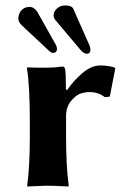

<svg xmlns="http://www.w3.org/2000/svg" viewBox="-20 -678 461 701"><path d="M225.1 -349.1Q249 -384.3 281.5 -411.6Q314 -439 346.2 -439Q373 -439 397 -432.1L400.9 -428.2L380.9 -325.2L362.8 -323.2Q338.9 -342.3 305.2 -341.8Q292 -341.8 275.4 -336.9Q258.8 -332 240 -310.1Q221.2 -288.1 221.2 -252.9V-180.2Q221.2 -71.3 231 0L229 2.9Q181.2 0 147 0L80.1 2.9L79.1 0Q88.9 -67.9 88.9 -180.2V-234.9Q88.9 -367.7 78.1 -429.2L80.1 -432.1Q165 -428.2 209 -435.1Q215.8 -435.1 217.8 -424.8Q220.7 -409.2 220.7 -352.1ZM46.9 -609.9Q46.9 -597.7 60.1 -585L158.2 -493.2Q166 -485.4 172.9 -484.9Q188 -484.9 188 -500Q188 -506.8 184.1 -514.2L116.2 -634.8Q104 -652.8 87.9 -652.8Q69.8 -652.8 58.3 -640.4Q46.9 -627.9 46.9 -609.9ZM175.8 -622.1Q175.8 -612.3 181.2 -606L272.9 -497.1Q285.2 -481.9 296.9 -481.9Q310.1 -481.9 310.1 -497.1Q310.1 -503.9 307.1 -511.2L248 -645Q242.2 -658.2 217.8 -658.2Q200.7 -658.2 188.2 -647.2Q175.8 -636.2 175.8 -622.1Z"/></svg>

Font: Linux Biolinum O
Style: Bold
Weight: 700
Designer: Philipp H. Poll
Foundry: Philipp H. Poll
Version: Version 1.3.2